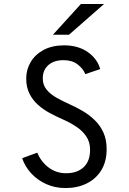

<svg xmlns="http://www.w3.org/2000/svg" viewBox="-20 -942 656 974"><path d="M313 12Q258.6 12 213.9 -8.4Q169.2 -28.8 137.9 -63.1Q106.5 -97.4 92.5 -139.5L169 -167.5Q188.1 -121.4 226.6 -92.3Q265.1 -63.2 315.5 -63.2Q371.4 -63.2 404.2 -93.8Q437 -124.2 437 -182.5Q437 -221.9 417.2 -250.7Q397.4 -279.5 365.4 -300.4Q333.4 -321.4 296.8 -337.2Q264.4 -351.4 231.8 -369Q199.1 -386.6 172.4 -410.6Q145.6 -434.5 129.3 -467.1Q113 -499.8 113 -543.5Q113 -589.5 135.9 -627.8Q158.9 -666 201.9 -689Q245 -712 305 -712Q376.5 -712 425.4 -677.8Q474.2 -643.5 488.2 -591.5L412.8 -566Q401.1 -594.8 373.1 -615.8Q345.1 -636.8 301.8 -636.8Q253.8 -636.8 225.4 -611.8Q197 -586.8 197 -544.8Q197 -511.2 215.9 -487.9Q234.8 -464.5 266.3 -446.6Q297.9 -428.8 335.8 -411.8Q367.9 -397.6 400.3 -378.4Q432.8 -359.2 460.2 -332.9Q487.8 -306.5 504.4 -270.2Q521 -233.9 521 -185.5Q521 -122.4 493.8 -78.3Q466.6 -34.2 419.5 -11.1Q372.4 12 313 12ZM248.5 -765.8 390.5 -921.8H508L330 -765.8Z"/></svg>

Font: Overpass Mono Light
Style: Regular
Weight: 300
Monospace: yes
Designer: Delve Withrington, Dave Bailey
Foundry: Delve Fonts LLC
Version: Version 4.000